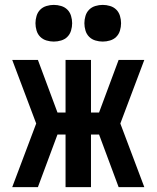

<svg xmlns="http://www.w3.org/2000/svg" viewBox="-20 -765 640 785"><path d="M30 0 128 -260 30 -520H135L215 -305H248V-520H352V-305H385L465 -520H570L472 -260L570 0H465L385 -215H352V0H248V-215H215L135 0ZM400 -595Q385 -595 370 -599.5Q355 -604 344.5 -614.5Q334 -625 329.5 -640Q325 -655 325 -670Q325 -685 329.5 -700Q334 -715 344.5 -725.5Q355 -736 370 -740.5Q385 -745 400 -745Q415 -745 430 -740.5Q445 -736 455.5 -725.5Q466 -715 470.5 -700Q475 -685 475 -670Q475 -655 470.5 -640Q466 -625 455.5 -614.5Q445 -604 430 -599.5Q415 -595 400 -595ZM200 -595Q185 -595 170 -599.5Q155 -604 144.5 -614.5Q134 -625 129.5 -640Q125 -655 125 -670Q125 -685 129.5 -700Q134 -715 144.5 -725.5Q155 -736 170 -740.5Q185 -745 200 -745Q215 -745 230 -740.5Q245 -736 255.5 -725.5Q266 -715 270.5 -700Q275 -685 275 -670Q275 -655 270.5 -640Q266 -625 255.5 -614.5Q245 -604 230 -599.5Q215 -595 200 -595Z"/></svg>

Font: Zed Mono Semibold Extended
Style: Regular
Weight: 600
Width: 7
Monospace: yes
Designer: Belleve Invis
Foundry: Belleve Invis
Version: Version 1.0.0; ttfautohint (v1.8.4)